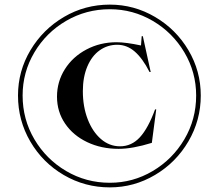

<svg xmlns="http://www.w3.org/2000/svg" viewBox="-20 -773 947 832"><path d="M58 -359Q58 -465 112 -555.5Q166 -646 257 -699.5Q348 -753 456 -753Q561 -753 652 -699.5Q743 -646 796.5 -555.5Q850 -465 850 -359Q850 -252 796.5 -160.5Q743 -69 652 -15Q561 39 456 39Q348 39 256.5 -14.5Q165 -68 111.5 -159.5Q58 -251 58 -359ZM456 19Q556 19 642 -32Q728 -83 779 -169.5Q830 -256 830 -359Q830 -460 779 -546Q728 -632 642 -682.5Q556 -733 456 -733Q353 -733 266.5 -682.5Q180 -632 129 -546Q78 -460 78 -359Q78 -256 129 -169.5Q180 -83 266.5 -32Q353 19 456 19ZM485 -590Q525 -590 591 -576L594 -616H599L633 -461H628Q598 -520 564 -549.5Q530 -579 488 -579Q446 -579 412 -555Q378 -531 358.5 -485Q339 -439 339 -378Q339 -311 360 -256.5Q381 -202 417.5 -170.5Q454 -139 500 -139Q550 -139 586 -178Q622 -217 652 -299H657L638 -154Q554 -128 494 -128Q419 -128 358 -157Q297 -186 262 -237.5Q227 -289 227 -354Q227 -419 261 -473Q295 -527 354.5 -558.5Q414 -590 485 -590Z"/></svg>

Font: Nyght Serif Medium
Style: Regular
Weight: 500
Designer: Maksym Kobuzan
Version: Version 0.410